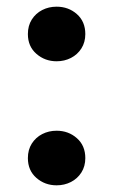

<svg xmlns="http://www.w3.org/2000/svg" viewBox="-20 -540 338 575"><path d="M149.5 -356.5Q114.5 -356.5 89 -378.8Q63.5 -401 63.5 -438Q63.5 -463 75.2 -481.5Q87 -500 106.5 -510Q126 -520 149.5 -520Q185 -520 210.2 -497.8Q235.5 -475.5 235.5 -438Q235.5 -413.5 223.8 -395Q212 -376.5 192.5 -366.5Q173 -356.5 149.5 -356.5ZM149.5 15Q114.5 15 89 -7.2Q63.5 -29.5 63.5 -66.5Q63.5 -91.5 75.2 -110Q87 -128.5 106.5 -138.5Q126 -148.5 149.5 -148.5Q185 -148.5 210.2 -126.2Q235.5 -104 235.5 -66.5Q235.5 -42 223.8 -23.5Q212 -5 192.5 5Q173 15 149.5 15Z"/></svg>

Font: Geologica EX Med
Style: Regular
Weight: 500
Designer: Sindre Bremnes, Frode Helland
Foundry: Monokrom Skriftforlag AS
Version: Version 1.010;gftools[0.9.28]